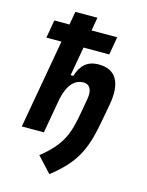

<svg xmlns="http://www.w3.org/2000/svg" viewBox="-139 -816 864 1129"><g transform="rotate(15 293.0 -251.5)"><path d="M274.9 229C432.1 106.9 463.4 7.8 494.6 -164.6L511.7 -257.3C537.1 -396.5 493.7 -469.2 389.6 -469.2C319.8 -469.2 281.7 -432.1 261.7 -365.7H245.1L276.4 -542H433.1L452.1 -651.4H295.9L310.1 -732.4H175.8L161.6 -651.4H69.3L50.3 -542H142.1L45.9 0H180.2L218.3 -215.3C239.3 -309.1 281.2 -343.8 330.6 -343.8C367.7 -343.8 387.2 -313 376.5 -254.4L360.4 -163.6C338.4 -43 317.4 35.2 189 136.2Z"/></g></svg>

Font: Cascadia Code
Style: Bold Italic
Weight: 700
Italic angle: -10°
Monospace: yes
Designer: Aaron Bell
Foundry: Saja Typeworks
Version: Version 2404.023